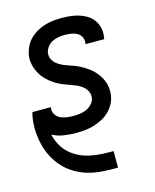

<svg xmlns="http://www.w3.org/2000/svg" viewBox="-112 -605 724 896"><g transform="rotate(-15 250.0 -156.5)"><path d="M345 215Q309 215 274 213Q239 211 206 202Q173 193 143.5 176Q114 159 91.5 135.5Q69 112 53 82.5Q37 53 28.5 20.5Q20 -12 18 -47Q16 -82 22 -118Q23 -123 24.5 -128Q26 -133 27 -139H117L116 -136Q113 -119 121.5 -105Q130 -91 143.5 -84Q157 -77 174 -74.5Q191 -72 208 -72Q223 -72 239 -74Q255 -76 270 -82.5Q285 -89 297.5 -102Q310 -115 312 -131Q315 -148 307.5 -163Q300 -178 287.5 -188Q275 -198 260 -204.5Q245 -211 229 -216.5Q213 -222 198 -228Q183 -234 169 -242Q155 -250 142.5 -260Q130 -270 119 -281.5Q108 -293 100 -307Q92 -321 86.5 -336Q81 -351 79 -368Q77 -385 80 -402Q84 -422 93.5 -441.5Q103 -461 118.5 -476Q134 -491 153 -501.5Q172 -512 192 -518Q212 -524 232.5 -526Q253 -528 273 -528Q295 -528 316.5 -525.5Q338 -523 358 -516.5Q378 -510 395.5 -498.5Q413 -487 424.5 -470Q436 -453 440 -431.5Q444 -410 440 -388L439 -381H349V-384Q352 -400 345.5 -414Q339 -428 326 -435.5Q313 -443 297.5 -445.5Q282 -448 266 -448Q252 -448 236.5 -445.5Q221 -443 207 -436.5Q193 -430 182.5 -417Q172 -404 169 -390Q166 -372 173 -357Q180 -342 193 -332Q206 -322 221 -315.5Q236 -309 251.5 -304Q267 -299 282.5 -292.5Q298 -286 311.5 -278Q325 -270 338 -260.5Q351 -251 362 -239Q373 -227 381.5 -213.5Q390 -200 395.5 -184.5Q401 -169 402.5 -152Q404 -135 401 -118Q398 -97 387 -77.5Q376 -58 360 -43Q344 -28 324 -18Q304 -8 283.5 -2Q263 4 242 6Q221 8 200 8Q170 8 140 3.5Q110 -1 85 -15Q91 12 104 36Q117 60 136.5 78Q156 96 180.5 108Q205 120 232 126Q259 132 287.5 133.5Q316 135 345 135H346V215Z"/></g></svg>

Font: Iosevka Medium Oblique
Style: Regular
Weight: 500
Italic angle: -9°
Monospace: yes
Designer: Belleve Invis
Foundry: Belleve Invis
Version: Version 32.5.0; ttfautohint (v1.8.4)